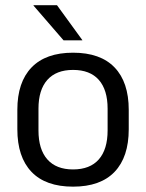

<svg xmlns="http://www.w3.org/2000/svg" viewBox="-20 -703 560 736"><path d="M260 12.5Q155 12.5 100.8 -44.2Q46.5 -101 46.5 -207.5V-282Q46.5 -388 101 -444.5Q155.5 -501 260 -501Q365 -501 419.2 -444.5Q473.5 -388 473.5 -282V-207.5Q473.5 -101 419.2 -44.2Q365 12.5 260 12.5ZM260 -53.5Q325 -53.5 358.8 -92Q392.5 -130.5 392.5 -203V-286.5Q392.5 -358.5 358.8 -396.8Q325 -435 260 -435Q195.5 -435 161.5 -396.8Q127.5 -358.5 127.5 -286.5V-203Q127.5 -130.5 161.5 -92Q195.5 -53.5 260 -53.5ZM295.5 -549.5 198.5 -683H108.5V-681.5L223.5 -548.5H295.5Z"/></svg>

Font: Anek Kannada Medium
Style: Regular
Weight: 400
Version: Version 1.003